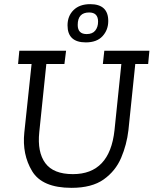

<svg xmlns="http://www.w3.org/2000/svg" viewBox="-20 -894 739 924"><path d="M393 -690Q305 -690 305 -772Q305 -817 334 -845.5Q363 -874 414 -874Q501 -874 501 -793Q501 -750 473.5 -720Q446 -690 393 -690ZM397 -730Q425 -730 438.5 -747Q452 -764 452 -790Q452 -834 409 -834Q354 -834 354 -774Q354 -730 397 -730ZM482 -650H699L693 -586H631L598 -267Q590 -198 563 -134.5Q536 -71 479 -30.5Q422 10 324 10Q183 10 134.5 -70.5Q86 -151 97 -256L132 -586H67L73 -650H298L290 -586H203L169 -258Q159 -162 198 -109Q237 -56 331 -56Q508 -56 531 -267L564 -586H475Z"/></svg>

Font: Zilla Slab Regular
Style: Italic
Weight: 400
Italic angle: -6°
Designer: Typotheque.com
Foundry: Typotheque type foundry
Version: Version 1.1; 2017; ttfautohint (v1.6)